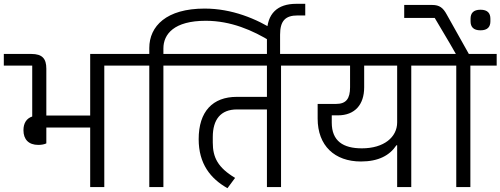

<svg xmlns="http://www.w3.org/2000/svg" viewBox="-40 -981 2625 1007"><path d="M161 -221C178 -221 193 -224 203 -229V-312H433V0H507V-637H645V-698H433V-375H203V-621C203 -673 182 -698 125 -698H-20V-637H129V-370C99 -360 83 -335 83 -298C83 -250 110 -221 161 -221Z M743 0H817V-637H955V-698H817V-727C817 -802 873 -872 1039 -872C1171 -872 1286 -822 1383 -762L1410 -816C1304 -884 1175 -936 1033 -936C833 -936 743 -844 743 -729V-698H605V-637H743Z M1153 6 1193 -48C1103 -102 1076 -155 1076 -233V-262C1076 -354 1117 -407 1203 -407H1360V0H1434V-637H1572V-698H915V-637H1360V-473H1202C1076 -473 1002 -397 1002 -251C1002 -122 1064 -44 1153 6Z M1360 -669H1429V-799C1429 -871 1456 -900 1521 -900H1561V-961H1514C1415 -961 1360 -910 1360 -806Z M2043 0H2117V-637H2255V-698H1532V-637H1796V-523C1796 -463 1775 -436 1723 -436H1626V-359C1626 -217 1715 -134 1853 -134C1945 -134 2004 -166 2039 -219H2043ZM1858 -203C1760 -203 1700 -241 1700 -338V-376H1732C1822 -376 1870 -433 1870 -523V-637H2043V-339C2043 -262 1974 -203 1858 -203Z M2480 -822C2517 -822 2532 -840 2532 -869V-883C2532 -912 2517 -930 2480 -930C2443 -930 2428 -912 2428 -883V-869C2428 -840 2443 -822 2480 -822ZM2353 0H2427V-637H2565V-698H2419L2303 -905C2284 -940 2265 -955 2227 -955H2080V-887H2240L2320 -752L2351 -698H2215V-637H2353Z"/></svg>

Font: IBM Plex Devanagari
Style: Regular
Weight: 400
Designer: Mike Abbink, Paul van der Laan, Pieter van Rosmalen, Erin McLaughlin
Foundry: Bold Monday
Version: Version 1.0